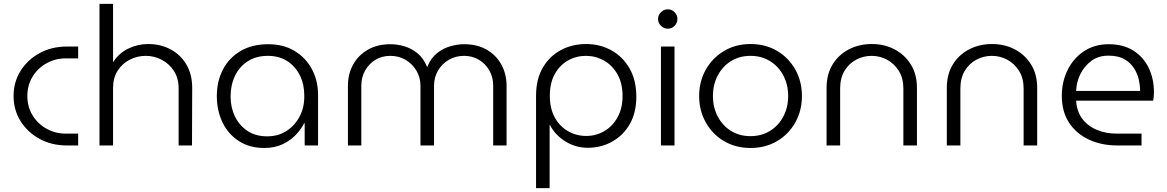

<svg xmlns="http://www.w3.org/2000/svg" viewBox="-20 -750 6018 990"><path d="M325 0Q246 0 184 -34Q122 -68 86 -125.5Q50 -183 50 -255Q50 -327 86 -384.5Q122 -442 184 -476Q246 -510 325 -510H383V-449H320Q265 -449 219.5 -423.5Q174 -398 147.5 -354Q121 -310 121 -255Q121 -200 147.5 -156Q174 -112 219.5 -86.5Q265 -61 320 -61H383V0Z M493 0V-730H563V-429Q593 -476 641.5 -499.5Q690 -523 744 -523Q808 -523 859.5 -495.5Q911 -468 941 -417.5Q971 -367 971 -297L970 0H901V-294Q901 -347 876.5 -384.5Q852 -422 813.5 -442Q775 -462 731 -462Q688 -462 649.5 -442.5Q611 -423 587 -386Q563 -349 563 -296V0Z M1343 13Q1266 13 1211 -23Q1156 -59 1127 -119.5Q1098 -180 1098 -255Q1098 -331 1129.5 -391.5Q1161 -452 1220.5 -487Q1280 -522 1363 -522Q1442 -522 1499.5 -487Q1557 -452 1588.5 -393Q1620 -334 1620 -260V0H1551V-114H1548Q1533 -84 1505.5 -55Q1478 -26 1437.5 -6.5Q1397 13 1343 13ZM1358 -47Q1414 -47 1457 -74.5Q1500 -102 1525 -149.5Q1550 -197 1549 -257Q1549 -316 1526 -362Q1503 -408 1461 -435Q1419 -462 1361 -462Q1301 -462 1258 -434.5Q1215 -407 1192 -359.5Q1169 -312 1169 -252Q1169 -196 1191.5 -149.5Q1214 -103 1256 -75Q1298 -47 1358 -47Z M1774 0V-308Q1774 -367 1800 -415.5Q1826 -464 1875.5 -493Q1925 -522 1993 -522Q2028 -522 2064.5 -511.5Q2101 -501 2132.5 -475.5Q2164 -450 2182 -405H2183Q2201 -450 2233 -475.5Q2265 -501 2302 -511.5Q2339 -522 2373 -522Q2442 -522 2491 -493Q2540 -464 2566 -415.5Q2592 -367 2592 -308V0H2523V-308Q2523 -352 2503 -387Q2483 -422 2449 -442Q2415 -462 2373 -462Q2329 -462 2294 -441.5Q2259 -421 2238.5 -386Q2218 -351 2218 -308V0H2148V-308Q2148 -351 2127 -386Q2106 -421 2071 -441.5Q2036 -462 1993 -462Q1950 -462 1916.5 -442Q1883 -422 1863 -387Q1843 -352 1843 -308V0Z M3002 -523Q2931 -523 2872.5 -492Q2814 -461 2779 -401.5Q2744 -342 2744 -256V220H2814V-105H2816Q2842 -54 2895 -21Q2948 12 3011 12Q3080 12 3137 -20Q3194 -52 3227.5 -110.5Q3261 -169 3261 -251Q3261 -337 3226 -397.5Q3191 -458 3132.5 -490.5Q3074 -523 3002 -523ZM3001 -462Q3051 -462 3094.5 -437.5Q3138 -413 3164 -366.5Q3190 -320 3190 -255Q3190 -192 3164.5 -145.5Q3139 -99 3096 -74Q3053 -49 3003 -49Q2952 -49 2909 -73.5Q2866 -98 2840.5 -144.5Q2815 -191 2815 -256Q2815 -322 2840.5 -368Q2866 -414 2908.5 -438Q2951 -462 3001 -462Z M3388 0V-510H3458V0ZM3423 -602Q3403 -602 3388 -617Q3373 -632 3373 -652Q3373 -672 3388 -687Q3403 -702 3423 -702Q3444 -702 3458.5 -687Q3473 -672 3473 -652Q3473 -632 3458.5 -617Q3444 -602 3423 -602Z M3850 13Q3773 13 3713 -22.5Q3653 -58 3619 -119Q3585 -180 3585 -255Q3585 -330 3619 -390.5Q3653 -451 3713 -487Q3773 -523 3850 -523Q3927 -523 3987 -487.5Q4047 -452 4081 -391Q4115 -330 4115 -255Q4115 -180 4081 -119Q4047 -58 3987 -22.5Q3927 13 3850 13ZM3850 -48Q3907 -48 3951 -75.5Q3995 -103 4019.5 -150Q4044 -197 4044 -255Q4044 -313 4019.5 -360Q3995 -407 3951 -434.5Q3907 -462 3850 -462Q3792 -462 3748.5 -434.5Q3705 -407 3680.5 -360Q3656 -313 3656 -255Q3656 -197 3680.5 -150Q3705 -103 3748.5 -75.5Q3792 -48 3850 -48Z M4242 0V-297Q4242 -367 4273 -417.5Q4304 -468 4357 -495.5Q4410 -523 4475 -523Q4540 -523 4592.5 -495.5Q4645 -468 4676.5 -417.5Q4708 -367 4708 -297V0H4638V-294Q4638 -347 4614.5 -384.5Q4591 -422 4554 -442Q4517 -462 4474 -462Q4432 -462 4395 -442.5Q4358 -423 4335 -385.5Q4312 -348 4312 -294V0Z M4862 0V-297Q4862 -367 4893 -417.5Q4924 -468 4977 -495.5Q5030 -523 5095 -523Q5160 -523 5212.5 -495.5Q5265 -468 5296.5 -417.5Q5328 -367 5328 -297V0H5258V-294Q5258 -347 5234.5 -384.5Q5211 -422 5174 -442Q5137 -462 5094 -462Q5052 -462 5015 -442.5Q4978 -423 4955 -385.5Q4932 -348 4932 -294V0Z M5741 0Q5659 0 5594 -30.5Q5529 -61 5492 -118Q5455 -175 5455 -255Q5455 -329 5485 -389.5Q5515 -450 5569.5 -486Q5624 -522 5697 -522Q5772 -522 5824 -489Q5876 -456 5903 -400Q5930 -344 5930 -274Q5930 -251 5926 -231H5529Q5532 -175 5561 -137Q5590 -99 5636.5 -80Q5683 -61 5737 -61H5866V0ZM5529 -281H5859Q5859 -306 5852.5 -337Q5846 -368 5828 -397Q5810 -426 5778 -444.5Q5746 -463 5695 -463Q5643 -463 5606.5 -435.5Q5570 -408 5550 -366.5Q5530 -325 5529 -281Z"/></svg>

Font: MuseoModerno Light
Style: Regular
Weight: 300
Designer: Pablo Cosgaya, Héctor Gatti, Marcela Romero, and the Authors of The MuseoModerno Project.
Foundry: Omnibus-Type Team
Version: Version 1.001